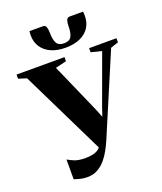

<svg xmlns="http://www.w3.org/2000/svg" viewBox="-194 -1082 1018 1208"><g transform="rotate(-20 314.5 -478.0)"><path d="M181 16Q153 16 131 10.2Q109 4.5 93 -1V-133.5Q109.5 -123.5 136 -112.2Q162.5 -101 210 -101Q239 -101 261.2 -106.2Q283.5 -111.5 298.5 -123.5Q313.5 -135.5 322 -156L321.5 -112L35 -698L-19.5 -715.5V-743H301.5V-715.5L228 -698L375 -364L407 -283L384 -270L415.5 -364L537.5 -698L466.5 -715.5V-743H649.5V-715.5L597.5 -698L368.5 -158Q358 -134 342.2 -104.2Q326.5 -74.5 304.2 -47.2Q282 -20 251.5 -2Q221 16 181 16ZM239.5 -972Q257 -972 262.2 -956Q267.5 -940 267.5 -917.5Q267.5 -872 280.5 -848.8Q293.5 -825.5 330 -825.5Q366.5 -825.5 379.2 -848.8Q392 -872 392 -917.5Q392 -940 397.5 -956Q403 -972 420 -972H509.5Q510 -965.5 510.5 -958.5Q511 -951.5 511 -944.5Q511 -899 489.5 -865.8Q468 -832.5 427.2 -814.2Q386.5 -796 329.5 -796Q273.5 -796 233 -814.2Q192.5 -832.5 170.5 -865.8Q148.5 -899 148.5 -944.5Q148.5 -951.5 149 -958.5Q149.5 -965.5 150.5 -972Z"/></g></svg>

Font: Merriweather 120pt ExtraBold
Style: Regular
Weight: 800
Version: Version 2.100